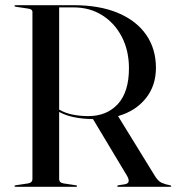

<svg xmlns="http://www.w3.org/2000/svg" viewBox="-20 -720 680 740"><path d="M581 -458.5Q581 -389.5 541.8 -340.8Q502.5 -292 435 -272.5L577.5 -41Q590 -21 604.2 -15Q618.5 -9 635 -6Q640 -5 640 -3Q640 0 636 0H436Q431.5 0 431.5 -3Q431.5 -4.5 436.5 -6L462.5 -10Q485.5 -15 469.5 -42.5L338.5 -261Q256.5 -262 208 -288.5V-30.5Q208 -15.5 225.5 -13L272 -6Q277 -5.5 277 -3Q277 0 273 0H40Q36 0 36 -3Q36 -5.5 41 -6L87.5 -13Q105 -15.5 105 -30.5V-674Q105 -685 87.5 -687L41 -694Q36 -694.5 36 -697Q36 -700 40 -700H263Q364 -700 435 -670Q506 -640 543.5 -585.8Q581 -531.5 581 -458.5ZM208 -691.5V-297.5Q232.5 -283.5 261.5 -278Q290.5 -272.5 320 -272.5Q391.5 -272.5 434.2 -319Q477 -365.5 477 -457Q477 -525 449.5 -578Q422 -631 374 -661.2Q326 -691.5 263.5 -691.5Z"/></svg>

Font: Fraunces144ptRegular
Style: Regular
Weight: 400
Version: Version 1.000;[0bf87f6ff]